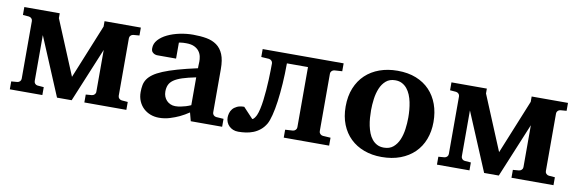

<svg xmlns="http://www.w3.org/2000/svg" viewBox="-43 -805 3372 1121"><g transform="rotate(10 1643.5 -244.0)"><path d="M474.1 0V-46.9L509.8 -49.8Q519 -50.8 525.6 -57.4Q532.2 -64 532.2 -73.2V-321.8L398.9 0H312L167 -345.2V-73.2Q167 -64 172.9 -57.4Q178.7 -50.8 188 -49.8L225.1 -46.9V0H32.2V-46.9L67.9 -49.8Q77.1 -50.8 83.5 -57.4Q89.8 -64 89.8 -73.2V-415Q89.8 -423.8 83.5 -430.4Q77.1 -437 67.9 -438L32.2 -440.9V-487.8H242.2V-459L377 -134.8L507.8 -456.1V-487.8H723.1V-440.9L687 -438Q677.7 -437 671.4 -430.4Q665 -423.8 665 -415V-73.2Q665 -64 671.4 -57.4Q677.7 -50.8 687 -49.8L723.1 -46.9V0Z M1105 0 1091.8 -49.8Q1065.9 -32.2 1037.6 -18.6Q1012.7 -6.8 981.9 2.7Q951.2 12.2 918 12.2Q890.6 12.2 866.9 3.2Q843.3 -5.9 825.4 -22.7Q807.6 -39.6 797.4 -63.5Q787.1 -87.4 787.1 -117.2Q787.1 -139.6 790.8 -158.7Q794.4 -177.7 805.4 -194.1Q816.4 -210.4 836.9 -225.3Q857.4 -240.2 891.4 -254.4Q925.3 -268.6 974.6 -282.7Q1023.9 -296.9 1092.8 -312V-324.2Q1092.8 -331.5 1093.3 -337.4Q1093.3 -344.2 1093.8 -351.1Q1094.2 -365.2 1090.8 -381.6Q1087.4 -397.9 1077.1 -411.9Q1066.9 -425.8 1048.3 -434.8Q1029.8 -443.8 1000 -443.8Q989.7 -443.8 981.7 -443.4Q973.6 -442.9 968.3 -441.9Q961.9 -440.9 957 -439.9V-345.2H854Q841.3 -344.2 831.5 -347.7Q823.2 -350.6 816.2 -357.9Q809.1 -365.2 809.1 -380.9Q809.1 -408.7 828.9 -430.7Q848.6 -452.6 880.6 -468Q912.6 -483.4 952.4 -491.7Q992.2 -500 1031.7 -500Q1074.7 -500 1110.4 -493.7Q1146 -487.3 1171.6 -469Q1197.3 -450.7 1211.2 -417.5Q1225.1 -384.3 1225.1 -330.1V-73.2Q1225.1 -64 1231.4 -57.4Q1237.8 -50.8 1247.1 -49.8L1291 -46.9V0ZM1091.8 -257.8Q1043.5 -248 1012 -237.8Q980.5 -227.5 961.9 -214.4Q943.4 -201.2 936 -184.3Q928.7 -167.5 928.7 -145Q928.7 -129.4 933.8 -116Q939 -102.5 948.5 -92.5Q958 -82.5 971.2 -76.7Q984.4 -70.8 1000 -70.8Q1016.1 -70.8 1032.5 -74.2Q1048.8 -77.6 1062 -81.5Q1077.6 -86.4 1091.8 -92.8Z M1656.2 0V-46.9L1702.1 -49.8Q1710.9 -50.8 1717.5 -57.4Q1724.1 -64 1724.1 -73.2V-430.2H1599.1Q1599.1 -367.7 1595.2 -309.6Q1591.3 -251.5 1584.7 -203.1Q1578.1 -154.8 1568.8 -118.9Q1559.6 -83 1549.3 -64.9Q1535.2 -41 1516.4 -25.9Q1497.6 -10.7 1476.3 -2.4Q1455.1 5.9 1432.6 9Q1410.2 12.2 1388.2 12.2Q1371.1 12.2 1357.4 6.6Q1343.8 1 1333.7 -8.8Q1323.7 -18.6 1318.4 -31.5Q1313 -44.4 1313 -59.1Q1313 -70.8 1316.7 -84.5Q1320.3 -98.1 1329.8 -109.9Q1339.4 -121.6 1356 -129.4Q1372.6 -137.2 1397.9 -137.2L1456.1 -75.2Q1459.5 -75.2 1463.1 -78.4Q1466.8 -81.5 1470 -85.9Q1473.1 -90.3 1475.8 -95Q1478.5 -99.6 1480 -103Q1486.8 -118.2 1492.2 -142.3Q1497.6 -166.5 1501.2 -195.3Q1504.9 -224.1 1507.3 -255.6Q1509.8 -287.1 1511 -316.9Q1512.2 -346.7 1512.7 -372.3Q1513.2 -397.9 1513.2 -415Q1513.2 -423.8 1506.6 -430.4Q1500 -437 1491.2 -438L1445.3 -440.9V-487.8H1925.3V-440.9L1878.9 -438Q1870.1 -437 1863.5 -430.4Q1856.9 -423.8 1856.9 -415V-73.2Q1856.9 -64 1863.5 -57.4Q1870.1 -50.8 1878.9 -49.8L1925.3 -46.9V0Z M2352.1 -242.2Q2352.1 -263.2 2350.1 -286.4Q2348.1 -309.6 2343.5 -332Q2338.9 -354.5 2330.6 -374.5Q2322.3 -394.5 2309.8 -409.7Q2297.4 -424.8 2280.3 -433.8Q2263.2 -442.9 2240.2 -442.9Q2206.5 -442.9 2185.1 -424.3Q2163.6 -405.8 2151.6 -376.7Q2139.6 -347.7 2135 -313Q2130.4 -278.3 2130.4 -246.1Q2130.4 -224.6 2132.1 -201.2Q2133.8 -177.7 2138.4 -155.3Q2143.1 -132.8 2150.9 -112.8Q2158.7 -92.8 2171.1 -77.4Q2183.6 -62 2200.7 -53Q2217.8 -43.9 2241.2 -43.9Q2275.4 -43.9 2296.9 -62.3Q2318.4 -80.6 2330.6 -109.4Q2342.8 -138.2 2347.4 -173.3Q2352.1 -208.5 2352.1 -242.2ZM2501.5 -241.2Q2501.5 -185.1 2483.6 -138.4Q2465.8 -91.8 2431.6 -58.3Q2397.5 -24.9 2348.4 -6.3Q2299.3 12.2 2237.3 12.2Q2180.2 12.2 2133.1 -5.4Q2085.9 -22.9 2052 -55.7Q2018.1 -88.4 1999.3 -135.5Q1980.5 -182.6 1980.5 -242.2Q1980.5 -303.7 2000 -351.6Q2019.5 -399.4 2054.4 -432.4Q2089.4 -465.3 2137.7 -482.7Q2186 -500 2244.1 -500Q2306.2 -500 2354 -481Q2401.9 -461.9 2434.6 -427.5Q2467.3 -393.1 2484.4 -345.7Q2501.5 -298.3 2501.5 -241.2Z M3006.3 0V-46.9L3042 -49.8Q3051.3 -50.8 3057.9 -57.4Q3064.5 -64 3064.5 -73.2V-321.8L2931.2 0H2844.2L2699.2 -345.2V-73.2Q2699.2 -64 2705.1 -57.4Q2710.9 -50.8 2720.2 -49.8L2757.3 -46.9V0H2564.5V-46.9L2600.1 -49.8Q2609.4 -50.8 2615.7 -57.4Q2622.1 -64 2622.1 -73.2V-415Q2622.1 -423.8 2615.7 -430.4Q2609.4 -437 2600.1 -438L2564.5 -440.9V-487.8H2774.4V-459L2909.2 -134.8L3040 -456.1V-487.8H3255.4V-440.9L3219.2 -438Q3210 -437 3203.6 -430.4Q3197.3 -423.8 3197.3 -415V-73.2Q3197.3 -64 3203.6 -57.4Q3210 -50.8 3219.2 -49.8L3255.4 -46.9V0Z"/></g></svg>

Font: Charis SIL Cyr
Style: Bold
Weight: 700
Foundry: SIL International
Version: Version 5.000